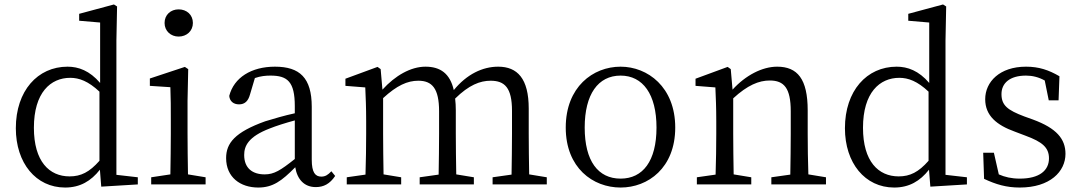

<svg xmlns="http://www.w3.org/2000/svg" viewBox="-20 -827 4845 861"><path d="M426 -106C381 -55 343 -36 292 -36C201 -36 132 -103 132 -254C132 -412 207 -478 295 -478C335 -478 376 -463 426 -416ZM502 -43V-645L505 -798L491 -807L335 -765V-734L429 -726V-455C382 -510 332 -528 283 -528C149 -528 51 -420 51 -252C51 -96 141 14 272 14C339 14 388 -15 428 -66L434 10L598 0V-32Z M781 -663C817 -663 845 -688 845 -724C845 -761 817 -785 781 -785C746 -785 718 -761 718 -724C718 -688 746 -663 781 -663ZM823 -45C822 -100 821 -177 821 -228V-375L824 -517L809 -527L652 -475V-442L744 -436C746 -386 746 -346 746 -284V-228C746 -177 745 -100 744 -45L658 -32V0H902V-32Z M1302 -114C1238 -63 1209 -45 1167 -45C1113 -45 1075 -72 1075 -132C1075 -172 1093 -214 1190 -251C1217 -262 1261 -276 1302 -287ZM1466 -59C1451 -43 1439 -35 1421 -35C1394 -35 1378 -53 1378 -111V-348C1378 -478 1324 -528 1213 -528C1107 -528 1029 -479 1008 -397C1010 -373 1027 -359 1052 -359C1078 -359 1093 -374 1101 -403L1123 -477C1149 -486 1172 -488 1193 -488C1269 -488 1302 -461 1302 -351V-319C1256 -309 1208 -295 1169 -283C1033 -234 994 -185 994 -118C994 -32 1058 14 1138 14C1203 14 1243 -15 1304 -77C1313 -22 1345 12 1396 12C1431 12 1459 -2 1483 -38Z M2353 -45C2352 -100 2351 -176 2351 -228V-340C2351 -475 2300 -528 2214 -528C2144 -528 2073 -494 2015 -423C1998 -497 1955 -528 1888 -528C1822 -528 1752 -488 1695 -425L1687 -517L1673 -527L1529 -474V-442L1618 -435C1620 -389 1622 -347 1622 -283V-228C1622 -177 1621 -100 1619 -44L1535 -32V0H1779V-32L1700 -45C1699 -100 1698 -177 1698 -228V-387C1760 -444 1807 -465 1856 -465C1918 -465 1949 -430 1949 -328V-228C1949 -176 1948 -99 1947 -44L1862 -32V0H2105V-32L2026 -45C2025 -100 2024 -176 2024 -228V-332C2024 -351 2023 -369 2021 -385C2083 -446 2133 -465 2180 -465C2243 -465 2276 -434 2276 -330V-228C2276 -176 2275 -100 2274 -44L2189 -32V0H2432V-32Z M2763 14C2886 14 3008 -74 3008 -255C3008 -437 2884 -528 2763 -528C2639 -528 2517 -437 2517 -255C2517 -74 2639 14 2763 14ZM2763 -26C2662 -26 2602 -105 2602 -255C2602 -404 2662 -488 2763 -488C2863 -488 2924 -404 2924 -255C2924 -105 2863 -26 2763 -26Z M3605 -45C3603 -100 3602 -176 3602 -228V-332C3602 -473 3556 -528 3465 -528C3398 -528 3323 -489 3265 -425L3257 -517L3243 -527L3099 -474V-442L3188 -435C3190 -388 3192 -346 3192 -283V-228C3192 -177 3191 -100 3189 -44L3105 -32V0H3349V-32L3270 -45C3269 -100 3268 -177 3268 -228V-386C3332 -445 3383 -466 3432 -466C3496 -466 3526 -432 3526 -328V-228C3526 -176 3525 -99 3524 -44L3439 -32V0H3684V-32Z M4144 -106C4099 -55 4061 -36 4010 -36C3919 -36 3850 -103 3850 -254C3850 -412 3925 -478 4013 -478C4053 -478 4094 -463 4144 -416ZM4220 -43V-645L4223 -798L4209 -807L4053 -765V-734L4147 -726V-455C4100 -510 4050 -528 4001 -528C3867 -528 3769 -420 3769 -252C3769 -96 3859 14 3990 14C4057 14 4106 -15 4146 -66L4152 10L4316 0V-32Z M4573 -305C4499 -333 4471 -354 4471 -405C4471 -454 4508 -488 4581 -488C4610 -488 4638 -481 4665 -466L4683 -377H4727L4731 -485C4683 -513 4639 -528 4581 -528C4463 -528 4398 -460 4398 -382C4398 -308 4450 -266 4530 -237L4580 -218C4653 -191 4684 -166 4684 -117C4684 -63 4642 -26 4553 -26C4516 -26 4486 -33 4459 -45L4437 -142H4389L4393 -25C4446 0 4493 14 4553 14C4689 14 4758 -58 4758 -137C4758 -204 4718 -252 4612 -291Z"/></svg>

Font: Noto Serif CJK JP
Style: Regular
Weight: 400
Designer: Ryoko NISHIZUKA 西塚涼子 (kana & ideographs); Frank Grießhammer (Latin, Greek & Cyrillic); Wenlong ZHANG 张文龙 (bopomofo); San
Foundry: Adobe Systems Incorporated
Version: Version 1.000;PS 1;hotconv 16.6.53;makeotf.lib2.5.65590